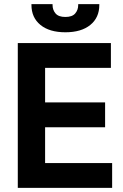

<svg xmlns="http://www.w3.org/2000/svg" viewBox="-20 -908 594 928"><path d="M522 0H66V-700H516V-580H198V-413H488V-293H198V-120H522ZM296 -752Q219 -752 175.5 -787.5Q132 -823 132 -884V-888H234V-884Q234 -860 248.5 -843Q263 -826 296 -826Q329 -826 343.5 -843Q358 -860 358 -884V-888H460V-884Q460 -823 416.5 -787.5Q373 -752 296 -752Z"/></svg>

Font: Space Grotesk Variable Light
Style: Regular
Weight: 300
Designer: Florian Karsten
Foundry: Florian Karsten
Version: Version 2.000